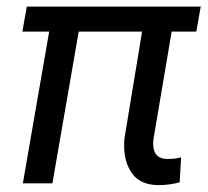

<svg xmlns="http://www.w3.org/2000/svg" viewBox="-20 -548 623 574"><path d="M580.1 -528.3H60.1L46.9 -453.6H127L48.3 0H136.7L215.3 -453.6H404.8L352.1 -134.8C351.6 -127 351.1 -119.6 351.1 -112.3C351.1 -79.6 358.9 -51.8 375 -29.3C391.1 -6.8 417 4.9 452.6 5.4C453.6 5.4 455.1 5.4 456.1 5.4C476.6 5.4 496.6 2.4 517.1 -2.9L521.5 -77.6C508.3 -74.2 496.6 -72.8 485.8 -72.8C483.9 -72.8 482.4 -72.8 480.5 -72.8C454.6 -72.8 440.9 -85 438.5 -109.9C438 -112.8 438 -115.7 438 -118.7C438 -123.5 438.5 -128.4 439 -133.3L493.2 -453.6H566.9Z"/></svg>

Font: Roboto
Style: Italic
Weight: 400
Italic angle: -12°
Designer: Google
Version: Version 2.137; 2017